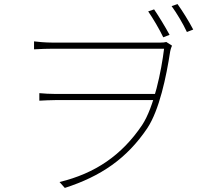

<svg xmlns="http://www.w3.org/2000/svg" viewBox="-20 -870 1040 942"><path d="M736 -824 707 -814C730 -781 762 -727 781 -687L812 -699C791 -738 758 -792 736 -824ZM851 -850 822 -840C846 -807 877 -756 897 -713L928 -725C906 -767 874 -818 851 -850ZM147 -667V-628C186 -630 210 -631 239 -631C310 -631 724 -631 785 -631C772 -524 736 -345 677 -256C578 -109 447 -19 272 23L298 52C475 -5 602 -92 702 -240C762 -330 796 -494 815 -618C818 -633 822 -641 824 -646L796 -664C789 -662 779 -661 765 -661C721 -661 310 -661 239 -661C200 -661 163 -665 147 -667ZM753 -379 760 -409C701 -409 307 -409 254 -409C222 -409 198 -411 173 -413V-376C198 -377 222 -379 254 -379C307 -379 695 -379 753 -379Z"/></svg>

Font: Source Han Sans JP VF
Style: Regular
Weight: 250
Designer: Ryoko NISHIZUKA 西塚涼子 (kana, bopomofo & ideographs); Paul D. Hunt (Latin, Greek & Cyrillic); Sandoll Communications 산돌커뮤니
Foundry: Adobe
Version: Version 2.004;hotconv 1.0.118;makeotfexe 2.5.65603